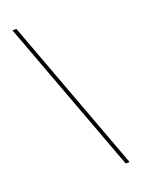

<svg xmlns="http://www.w3.org/2000/svg" viewBox="-148 -736 679 918"><g transform="rotate(-20 191.5 -276.5)"><path d="M347 115.5H327L36 -667.5H56Z"/></g></svg>

Font: Anek Odia Thin
Style: Regular
Weight: 250
Version: Version 1.003